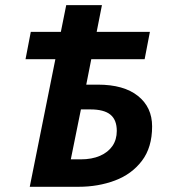

<svg xmlns="http://www.w3.org/2000/svg" viewBox="-20 -717 653 737"><path d="M94.2 0 234.2 -697.3H371.3L311.1 -392.1H355.6Q455.4 -392.1 509.6 -348.7Q563.9 -305.4 563.9 -231.8Q563.9 -150.9 524.6 -99.5Q485.4 -48.1 421.2 -24.1Q356.9 0 281.4 0ZM251.8 -105.3H289.4Q332.7 -105.3 363.9 -118.9Q395 -132.5 411.7 -156.8Q428.3 -181.2 428.3 -214.5Q428.3 -256.9 403.7 -277Q379.2 -297 327.1 -297H290.6ZM78 -489.8 98.2 -594.7H555.4L535.2 -489.8Z"/></svg>

Font: Source Sans Variable
Style: Italic
Weight: 200
Italic angle: -11°
Designer: Paul D. Hunt
Foundry: Adobe Systems Incorporated
Version: Version 3.006;hotconv 1.0.111;makeotfexe 2.5.65597